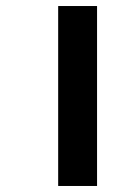

<svg xmlns="http://www.w3.org/2000/svg" viewBox="-20 -617 428 637"><path d="M173 0V-597H302V0Z"/></svg>

Font: Noto Sans Gujarati SemiCondensed
Style: Bold
Weight: 700
Width: 4
Designer: Jelle Bosma - Monotype Design Team, Universal Thirst
Foundry: Monotype Imaging Inc.
Version: Version 2.106; ttfautohint (v1.8.4.7-5d5b)